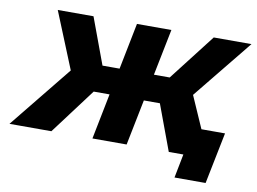

<svg xmlns="http://www.w3.org/2000/svg" viewBox="-121 -643 1145 857"><g transform="rotate(10 452.0 -215.0)"><path d="M673 0 578 -256 715 -316 854 0ZM477 -207 501 -328H688L664 -207ZM722 -253 573 -268 782 -538H953ZM141 0H-49L217 -329L333 -256ZM482 0H327L434 -538H590ZM414 -207H228L252 -328H438ZM191 -253 75 -538H237L337 -268ZM718 108 746 -35 775 0H673L698 -125H906L859 108Z"/></g></svg>

Font: MOST Montserrat
Style: Bold Italic
Weight: 700
Italic angle: -11.3°
Designer: Julieta Ulanovsky
Foundry: Julieta Ulanovsky
Version: Version 8.000;March 11, 2024;FontCreator 15.0.0.2926 64-bit